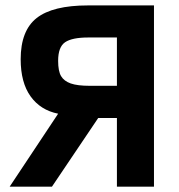

<svg xmlns="http://www.w3.org/2000/svg" viewBox="-20 -696 667 716"><path d="M16.1 0 196.8 -272Q130.9 -285.2 94 -336.7Q57.1 -388.2 57.1 -475.1Q57.1 -582 116.9 -628.9Q176.8 -675.8 308.1 -675.8H554.2V0H416V-255.9H346.2L173.8 0ZM196.8 -469.2Q196.8 -430.7 207.8 -412.1Q218.8 -393.6 243.7 -384.8Q268.6 -376 314.9 -376H416V-556.2H309.1Q249 -556.2 222.9 -538.6Q196.8 -521 196.8 -469.2Z"/></svg>

Font: Clear Sans
Style: Bold
Weight: 700
Foundry: Intel Corporation
Version: Version 1.00